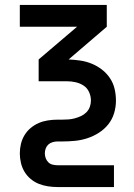

<svg xmlns="http://www.w3.org/2000/svg" viewBox="-20 -540 540 775"><path d="M212 215Q193 215 173.5 212Q154 209 136.5 202Q119 195 104 182.5Q89 170 79 153.5Q69 137 64.5 117.5Q60 98 60 79Q60 60 64.5 41Q69 22 79 5.5Q89 -11 104 -23.5Q119 -36 136.5 -43.5Q154 -51 173.5 -54Q193 -57 212 -57H231Q244 -57 257 -58Q270 -59 282.5 -62.5Q295 -66 307 -71.5Q319 -77 328.5 -86.5Q338 -96 342.5 -108.5Q347 -121 347 -134Q347 -134 347 -134Q347 -134 347 -134Q347 -152 339.5 -168.5Q332 -185 317.5 -194.5Q303 -204 285.5 -208Q268 -212 250 -212H136V-300L291 -432H60V-520H411V-432L257 -300Q281 -299 304.5 -295.5Q328 -292 350 -283Q372 -274 391 -259.5Q410 -245 423.5 -225Q437 -205 442.5 -181.5Q448 -158 448 -134H397H448Q448 -134 448 -134Q448 -134 448 -134V-133Q448 -108 440.5 -83Q433 -58 417 -38Q401 -18 379 -4Q357 10 332.5 18Q308 26 282.5 28.5Q257 31 231 31H212Q202 31 192 34Q182 37 175 43.5Q168 50 164.5 59.5Q161 69 161 79Q161 89 164.5 98.5Q168 108 175 115Q182 122 192 124.5Q202 127 212 127H440V215Z"/></svg>

Font: Zed Sans Semibold
Style: Regular
Weight: 600
Designer: Belleve Invis
Foundry: Belleve Invis
Version: Version 1.0.0; ttfautohint (v1.8.4)